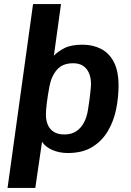

<svg xmlns="http://www.w3.org/2000/svg" viewBox="-20 -740 640 941"><path d="M17 181 142 -720H279L244 -467Q263 -487 295.5 -504Q328 -521 385 -521Q435 -521 475 -500.5Q515 -480 538 -436Q561 -392 561 -320Q561 -264 549.5 -206Q538 -148 509.5 -99Q481 -50 433 -20Q385 10 312 10Q271 10 236.5 -5Q202 -20 186 -45L153 181ZM296 -81Q330 -81 353.5 -96.5Q377 -112 391.5 -139.5Q406 -167 411 -201Q418 -244 422 -279.5Q426 -315 426 -329Q426 -359 416 -382Q406 -405 387 -417.5Q368 -430 338 -430Q286 -430 258.5 -397.5Q231 -365 222 -315Q214 -272 209.5 -236Q205 -200 205 -179Q205 -150 214.5 -128Q224 -106 244 -93.5Q264 -81 296 -81Z"/></svg>

Font: Chivo Mono SemiBold
Style: Italic
Weight: 600
Italic angle: -8.05°
Monospace: yes
Version: Version 1.008